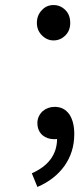

<svg xmlns="http://www.w3.org/2000/svg" viewBox="-20 -550 318 760"><path d="M126 -459Q126 -490 146 -510Q164 -530 192 -530Q219 -530 239 -510Q258 -491 258 -459Q258 -429 239 -410Q219 -390 192 -390Q166 -390 146 -410Q126 -430 126 -459ZM128 190 106 136Q205 92 206 0Q203 1 195 1Q167 1 148 -15Q128 -33 128 -63Q128 -90 149 -110Q169 -127 197 -127Q233 -127 254 -98Q274 -69 274 -19Q274 52 235 107Q196 161 128 190Z"/></svg>

Font: Source Han Sans Regular
Style: Regular
Weight: 400
Designer: Ryoko NISHIZUKA  (kana & ideographs); Paul D. Hunt (Latin, Greek & Cyrillic); Wenlong ZHANG  (bopomofo); Sandoll Communi
Foundry: Adobe Systems Incorporated
Version: Version 1.00 January 18, 2024, initial release